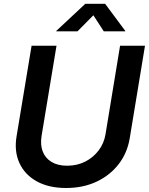

<svg xmlns="http://www.w3.org/2000/svg" viewBox="-20 -965 773 997"><path d="M323.2 11.2Q232.9 11.2 170.7 -23.4Q108.4 -58.1 80.8 -118.7Q53.2 -179.2 65.9 -256.3L144 -727.5H273.4L195.8 -258.8Q188.5 -212.4 202.1 -177.7Q215.8 -143.1 248 -123.8Q280.3 -104.5 328.6 -104.5Q380.9 -104.5 422.9 -126Q464.8 -147.5 492.4 -184.1Q520 -220.7 527.8 -267.1L603.5 -727.5H732.9L653.8 -248Q641.1 -170.4 595.7 -112.1Q550.3 -53.7 480.5 -21.2Q410.6 11.2 323.2 11.2ZM382.3 -802.2H272L272.5 -804.7L422.9 -945.3H525.9L630.4 -804.7L629.9 -802.2H519L464.8 -885.7Z"/></svg>

Font: Inter 20pt SemiBold
Style: Italic
Weight: 600
Italic angle: -9.3988°
Version: Version 4.001;git-66647c0bb